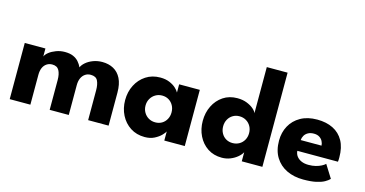

<svg xmlns="http://www.w3.org/2000/svg" viewBox="-74 -1015 2579 1355"><g transform="rotate(15 1216.0 -338.0)"><path d="M606.5 -422.5Q653 -422.5 688.5 -403.2Q724 -384 744.2 -344Q764.5 -304 764.5 -241V0H615V-218Q615 -261 602 -287.5Q589 -314 550.5 -314Q527.5 -314 510 -302Q492.5 -290 483 -268.8Q473.5 -247.5 473.5 -218V0H334V-218Q334 -261 319.8 -287.5Q305.5 -314 269.5 -314Q246.5 -314 229 -302.2Q211.5 -290.5 202.2 -269.2Q193 -248 193 -218V0H42V-410.5H193V-352Q199 -367.5 219.2 -383.8Q239.5 -400 269.5 -411.2Q299.5 -422.5 333 -422.5Q369.5 -422.5 394 -411.8Q418.5 -401 434.2 -383Q450 -365 459.5 -344Q466.5 -362 487.2 -380.2Q508 -398.5 539.2 -410.5Q570.5 -422.5 606.5 -422.5Z M1171.5 0V-66.5Q1167 -56.5 1148.8 -37.5Q1130.5 -18.5 1100.5 -3.2Q1070.5 12 1030.5 12Q970.5 12 925.5 -17.2Q880.5 -46.5 855.5 -95.8Q830.5 -145 830.5 -205Q830.5 -265 855.5 -314.2Q880.5 -363.5 925.5 -393Q970.5 -422.5 1030.5 -422.5Q1069 -422.5 1098 -410.2Q1127 -398 1145 -381.2Q1163 -364.5 1170 -350.5V-410.5H1321V0ZM979.5 -205Q979.5 -177 992.5 -154.8Q1005.5 -132.5 1027.2 -120Q1049 -107.5 1075.5 -107.5Q1103 -107.5 1124 -120Q1145 -132.5 1157.2 -154.8Q1169.5 -177 1169.5 -205Q1169.5 -233 1157.2 -255.2Q1145 -277.5 1124 -290.2Q1103 -303 1075.5 -303Q1049 -303 1027.2 -290.2Q1005.5 -277.5 992.5 -255.2Q979.5 -233 979.5 -205Z M1593.5 12Q1534 12 1490 -17.2Q1446 -46.5 1421.8 -95.8Q1397.5 -145 1397.5 -205Q1397.5 -265 1421.8 -314.2Q1446 -363.5 1490 -393Q1534 -422.5 1593.5 -422.5Q1633 -422.5 1663.5 -410.2Q1694 -398 1713 -381.2Q1732 -364.5 1736 -350.5V-688H1888V0H1737.5V-66.5Q1728 -48 1706.5 -29.8Q1685 -11.5 1656 0.2Q1627 12 1593.5 12ZM1640 -107.5Q1667.5 -107.5 1689.2 -120Q1711 -132.5 1723.5 -154.8Q1736 -177 1736 -205Q1736 -233 1723.5 -255.2Q1711 -277.5 1689.2 -290.2Q1667.5 -303 1640 -303Q1613.5 -303 1592.2 -290.2Q1571 -277.5 1558.8 -255.2Q1546.5 -233 1546.5 -205Q1546.5 -177 1558.8 -154.8Q1571 -132.5 1592.2 -120Q1613.5 -107.5 1640 -107.5Z M2097 -173Q2098.5 -151 2111 -134Q2123.5 -117 2145.8 -107.2Q2168 -97.5 2198.5 -97.5Q2227.5 -97.5 2250.8 -103.5Q2274 -109.5 2291.2 -118.5Q2308.5 -127.5 2318 -137L2377 -43Q2364.5 -29.5 2341.8 -16.8Q2319 -4 2282 4Q2245 12 2188.5 12Q2120.5 12 2067.5 -13.5Q2014.5 -39 1984 -88.5Q1953.5 -138 1953.5 -209.5Q1953.5 -269.5 1979.8 -317.8Q2006 -366 2056 -394.2Q2106 -422.5 2176.5 -422.5Q2243.5 -422.5 2292.8 -398Q2342 -373.5 2368.8 -325.2Q2395.5 -277 2395.5 -205Q2395.5 -201 2395.2 -189Q2395 -177 2394 -173ZM2252.5 -252.5Q2252 -268.5 2244 -284.2Q2236 -300 2220 -310.2Q2204 -320.5 2179 -320.5Q2154 -320.5 2136.8 -310.8Q2119.5 -301 2110.5 -285.5Q2101.5 -270 2100.5 -252.5Z"/></g></svg>

Font: League Spartan Thin
Style: Bold
Weight: 700
Version: Version 2.002